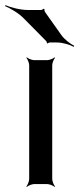

<svg xmlns="http://www.w3.org/2000/svg" viewBox="-35 -719 310 750"><path d="M169 -20V-464C169 -473 175 -488 180 -493L178 -495C173 -490 158 -484 149 -484H99C90 -484 75 -490 70 -495L68 -493C73 -488 79 -473 79 -464V-20C79 -11 73 4 68 9L70 11C75 6 90 0 99 0H149C158 0 173 6 178 11L180 9C175 4 169 -11 169 -20ZM204 -583 141 -672C139 -674 138 -681 139 -683L135 -685C134 -683 128 -680 125 -680H74C44 -680 6 -690 -14 -699L-15 -695C5 -687 39 -667 59 -646L145 -559C147 -557 149 -552 148 -551L152 -549C152 -551 157 -553 159 -553H188C210 -553 239 -544 253 -536L255 -540C241 -547 216 -565 204 -583Z"/></svg>

Font: Gamestation Storm
Style: Regular
Weight: 400
Designer: Jonas Hecksher
Foundry: Jonas Hecksher, Playtypeª, e-types AS
Version: Version 1.003